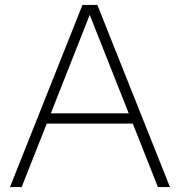

<svg xmlns="http://www.w3.org/2000/svg" viewBox="-20 -760 730 780"><path d="M20.5 0 315 -740H375.5L670.5 0H621.5L519.5 -258H170L68 0ZM186.5 -299.5H503L344.5 -699.5Z"/></svg>

Font: Encode Sans SemiExpanded SemiExpanded ExtraLight
Style: Regular
Weight: 200
Width: 6
Designer: Multiple Designers
Foundry: Impallari Type
Version: Version 3.000; ttfautohint (v1.8.3) -l 8 -r 50 -G 200 -x 14 